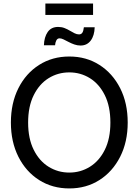

<svg xmlns="http://www.w3.org/2000/svg" viewBox="-20 -1061 789 1093"><path d="M374.5 11.7Q277.8 11.7 202.6 -36.1Q127.4 -84 84.7 -168.7Q42 -253.4 42 -363.3Q42 -474.1 84.7 -558.8Q127.4 -643.6 202.6 -691.4Q277.8 -739.3 374.5 -739.3Q471.2 -739.3 546.1 -691.4Q621.1 -643.6 664.1 -558.8Q707 -474.1 707 -363.3Q707 -253.4 664.1 -168.7Q621.1 -84 546.1 -36.1Q471.2 11.7 374.5 11.7ZM374.5 -78.6Q438.5 -78.6 491.7 -111.6Q544.9 -144.5 576.7 -208.3Q608.4 -272 608.4 -363.3Q608.4 -455.1 576.7 -519Q544.9 -583 491.7 -616Q438.5 -648.9 374.5 -648.9Q310.1 -648.9 256.8 -616Q203.6 -583 171.9 -519Q140.1 -455.1 140.1 -363.3Q140.1 -272 171.9 -208.3Q203.6 -144.5 256.8 -111.6Q310.1 -78.6 374.5 -78.6ZM438.5 -801.8Q420.4 -801.8 403.1 -807.9Q385.7 -814 370.1 -822.3Q354.5 -830.6 341.8 -836.7Q329.1 -842.8 319.3 -842.8Q306.6 -842.8 300.5 -830.6Q294.4 -818.4 293.5 -803.2H230Q231.4 -849.6 251.5 -878.7Q271.5 -907.7 311 -907.7Q330.6 -907.7 346.9 -901.4Q363.3 -895 377.4 -886.5Q391.6 -877.9 404.5 -871.6Q417.5 -865.2 429.7 -865.2Q442.4 -865.2 448.7 -874.8Q455.1 -884.3 457.5 -905.8H519Q517.6 -857.9 496.3 -829.8Q475.1 -801.8 438.5 -801.8ZM509.8 -1041V-976.1H238.3V-1041Z"/></svg>

Font: Inter Cardless Display
Style: Regular
Weight: 400
Designer: Rasmus Andersson
Foundry: rsms
Version: Version 4.001;git-9221beed3